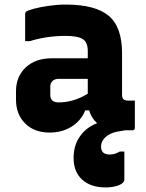

<svg xmlns="http://www.w3.org/2000/svg" viewBox="-20 -570 640 840"><path d="M514 -337V-155Q514 -142 520 -136Q526 -130 539 -130H570V-11Q570 0 559 0H528Q524 1 516.5 2Q509 3 493 6Q461 12 441.5 30Q422 48 422 71Q422 106 460 106Q483 106 504 93H524V215Q524 231 499.5 240.5Q475 250 442 250Q377 250 339.5 216Q302 182 302 121Q302 65 330.5 25.5Q359 -14 405 -31Q380 -53 370 -87H353Q334 -41 292.5 -15.5Q251 10 197 10Q130 10 90 -30Q50 -70 50 -134V-171Q50 -235 92.5 -275Q135 -315 207 -315H364V-347Q364 -385 342 -399Q320 -413 267 -413Q185 -413 110 -390H90V-508Q90 -515 93 -518Q99 -524 127 -531.5Q155 -539 193 -544.5Q231 -550 267 -550Q397 -550 455.5 -501Q514 -452 514 -337ZM200 -155Q200 -122 236 -122Q302 -122 364 -160V-225H236Q219 -225 209 -215Q200 -206 200 -192Z"/></svg>

Font: Recursive Sn Lnr St XBd
Style: Regular
Weight: 800
Version: Version 1.079;hotconv 1.0.112;makeotfexe 2.5.65598; ttfautoh